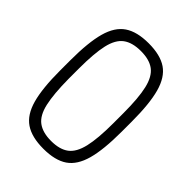

<svg xmlns="http://www.w3.org/2000/svg" viewBox="-233 -933 1066 1066"><g transform="rotate(45 300.0 -400.0)"><path d="M300 14Q209 14 156.5 -21.5Q104 -57 81.5 -138.5Q59 -220 59 -360V-440Q59 -580 81.5 -661.5Q104 -743 156.5 -778.5Q209 -814 300 -814Q392 -814 444 -778.5Q496 -743 518.5 -661.5Q541 -580 541 -440V-360Q541 -220 518.5 -138.5Q496 -57 444 -21.5Q392 14 300 14ZM300 -47Q367 -47 405 -75.5Q443 -104 459 -172.5Q475 -241 475 -360V-440Q475 -560 459 -628Q443 -696 405 -724.5Q367 -753 300 -753Q233 -753 194.5 -724.5Q156 -696 140.5 -628Q125 -560 125 -440V-360Q126 -241 141.5 -172.5Q157 -104 195.5 -75.5Q234 -47 300 -47Z"/></g></svg>

Font: Victor Mono Thin Light
Style: Regular
Weight: 300
Monospace: yes
Version: Version 1.561;gftools[0.9.30]